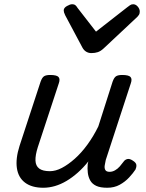

<svg xmlns="http://www.w3.org/2000/svg" viewBox="-20 -868 687 904"><path d="M184 16Q130 16 98 -8Q66 -32 59.5 -76.5Q53 -121 72 -181L171 -483Q178 -503 187.5 -509Q197 -515 216 -515Q247 -515 255.5 -505.5Q264 -496 257 -476L158 -175Q146 -137 147 -112Q148 -87 164.5 -74.5Q181 -62 215 -62Q242 -62 271.5 -77.5Q301 -93 332 -120.5Q363 -148 391.5 -187Q420 -226 443 -273L510 -483Q517 -503 526.5 -509Q536 -515 555 -515Q586 -515 594.5 -505.5Q603 -496 596 -476L478 -115Q475 -102 473 -89Q471 -76 476 -67.5Q481 -59 496 -59Q509 -59 521.5 -66Q534 -73 544 -84.5Q554 -96 562 -107Q568 -116 579 -119Q590 -122 605 -112Q621 -102 622 -91.5Q623 -81 618 -70Q607 -53 588 -32.5Q569 -12 543.5 2Q518 16 485 16Q452 16 433 7Q414 -2 405 -18Q396 -34 393.5 -54Q391 -74 393 -96L396 -108Q372 -78 346 -55Q320 -32 293 -16Q266 0 238.5 8Q211 16 184 16ZM607 -848Q619 -848 628.5 -837Q638 -826 638 -814Q638 -804 634.5 -798.5Q631 -793 627 -789L468 -640Q454 -627 440.5 -622.5Q427 -618 410 -618Q397 -618 386 -624.5Q375 -631 368 -644L287 -796Q283 -804 281.5 -809.5Q280 -815 280 -819Q280 -831 295 -839.5Q310 -848 319 -848Q330 -848 335.5 -843Q341 -838 345 -831L432 -719L578 -833Q585 -838 591.5 -843Q598 -848 607 -848Z"/></svg>

Font: Playwrite DK Uloopet
Style: Regular
Weight: 400
Designer: Veronika Burian, José Scaglione
Foundry: TypeTogether
Version: Version 1.002